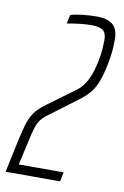

<svg xmlns="http://www.w3.org/2000/svg" viewBox="-108 -744 511 792"><g transform="rotate(10 147.5 -348.0)"><path d="M90 -301 203 -384Q242 -412 261 -475.5Q280 -539 280 -605Q280 -634 266 -645.5Q252 -657 218 -657Q175 -657 115 -646L123 -683Q142 -689 173 -692.5Q204 -696 233 -696Q276 -696 299 -678Q322 -660 322 -614Q322 -571 315 -530Q305 -473 292.5 -439.5Q280 -406 262 -385Q244 -364 215 -343L95 -253Q71 -234 61.5 -207.5Q52 -181 38 -114L21 -39H209L201 0H-27L-12 -72Q7 -162 16.5 -196.5Q26 -231 41.5 -254Q57 -277 90 -301Z"/></g></svg>

Font: Saira Ultra Condensed ExLight
Style: Italic
Weight: 200
Width: 1
Italic angle: -12°
Designer: Hector Gatti with collaboration of the Omnibus-Type team
Foundry: Omnibus-Type
Version: Version 1.001; ttfautohint (v1.8)